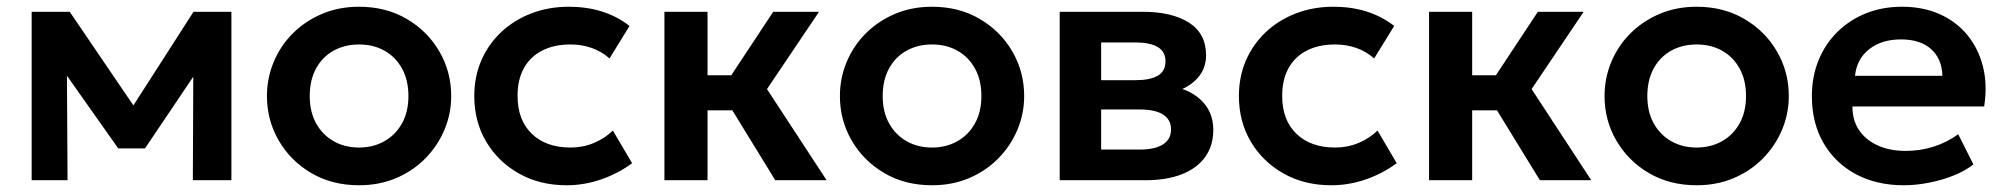

<svg xmlns="http://www.w3.org/2000/svg" viewBox="-20 -535 5946 570"><path d="M74 0V-500H184H187L404 -181L349 -180L554.5 -500H667V0H552.5L554 -354L578.5 -344L410.5 -94.5H331L154.5 -344.5L178.5 -354.5L180.5 0Z M1046 15Q966 15 904.2 -21.2Q842.5 -57.5 807.5 -117.8Q772.5 -178 772.5 -250Q772.5 -303 792.5 -351Q812.5 -399 849.2 -435.8Q886 -472.5 936 -493.8Q986 -515 1046 -515Q1125.5 -515 1187.2 -479Q1249 -443 1284.2 -382.5Q1319.5 -322 1319.5 -250Q1319.5 -197 1299.2 -149.2Q1279 -101.5 1242.5 -64.5Q1206 -27.5 1156 -6.2Q1106 15 1046 15ZM1046 -97Q1088 -97 1121.2 -115.8Q1154.5 -134.5 1173.5 -168.8Q1192.5 -203 1192.5 -250Q1192.5 -297 1173.5 -331.5Q1154.5 -366 1121.5 -384.5Q1088.5 -403 1046 -403Q1003.5 -403 970.2 -384.5Q937 -366 918.2 -331.5Q899.5 -297 899.5 -250Q899.5 -203 918.5 -168.8Q937.5 -134.5 970.5 -115.8Q1003.5 -97 1046 -97Z M1662 15Q1582.5 15 1520.8 -19.8Q1459 -54.5 1423.5 -114.2Q1388 -174 1388 -250Q1388 -307.5 1409 -355.8Q1430 -404 1468 -439.8Q1506 -475.5 1557.2 -495.2Q1608.5 -515 1669 -515Q1721.5 -515 1766.5 -501Q1811.5 -487 1849 -458L1789.5 -361.5Q1766 -382.5 1736.2 -392.8Q1706.5 -403 1674 -403Q1625 -403 1589.8 -385Q1554.5 -367 1535.5 -333Q1516.5 -299 1516.5 -250.5Q1516.5 -178.5 1558.8 -137.8Q1601 -97 1674 -97Q1710.5 -97 1743 -110.5Q1775.5 -124 1799.5 -147.5L1856.5 -50.5Q1815.5 -20 1765 -2.5Q1714.5 15 1662 15Z M2281.5 0 2119.5 -264 2275.5 -500H2411.5L2257 -270.5L2434 0ZM1952.5 0V-500H2080.5V-311.5H2231.5V-207.5H2080.5V0Z M2747 15Q2667 15 2605.2 -21.2Q2543.5 -57.5 2508.5 -117.8Q2473.5 -178 2473.5 -250Q2473.5 -303 2493.5 -351Q2513.5 -399 2550.2 -435.8Q2587 -472.5 2637 -493.8Q2687 -515 2747 -515Q2826.5 -515 2888.2 -479Q2950 -443 2985.2 -382.5Q3020.5 -322 3020.5 -250Q3020.5 -197 3000.2 -149.2Q2980 -101.5 2943.5 -64.5Q2907 -27.5 2857 -6.2Q2807 15 2747 15ZM2747 -97Q2789 -97 2822.2 -115.8Q2855.5 -134.5 2874.5 -168.8Q2893.5 -203 2893.5 -250Q2893.5 -297 2874.5 -331.5Q2855.5 -366 2822.5 -384.5Q2789.5 -403 2747 -403Q2704.5 -403 2671.2 -384.5Q2638 -366 2619.2 -331.5Q2600.5 -297 2600.5 -250Q2600.5 -203 2619.5 -168.8Q2638.5 -134.5 2671.5 -115.8Q2704.5 -97 2747 -97Z M3126 0V-500H3372.5Q3459 -500 3509.8 -467.8Q3560.5 -435.5 3560.5 -371Q3560.5 -339 3544.5 -315.2Q3528.5 -291.5 3501 -276.2Q3473.5 -261 3438.5 -254.5L3436.5 -283Q3505 -275 3543.5 -239.8Q3582 -204.5 3582 -149.5Q3582 -103 3558.2 -69.5Q3534.5 -36 3489.5 -18Q3444.5 0 3381 0ZM3249 -91H3364Q3408.5 -91 3432.5 -106.2Q3456.5 -121.5 3456.5 -151Q3456.5 -180 3432.8 -195Q3409 -210 3364 -210H3234.5V-297H3352Q3394 -297 3417 -310.2Q3440 -323.5 3440 -352.5Q3440 -382 3416.8 -395.5Q3393.5 -409 3352 -409H3249Z M3932 15Q3852.5 15 3790.8 -19.8Q3729 -54.5 3693.5 -114.2Q3658 -174 3658 -250Q3658 -307.5 3679 -355.8Q3700 -404 3738 -439.8Q3776 -475.5 3827.2 -495.2Q3878.5 -515 3939 -515Q3991.5 -515 4036.5 -501Q4081.5 -487 4119 -458L4059.5 -361.5Q4036 -382.5 4006.2 -392.8Q3976.5 -403 3944 -403Q3895 -403 3859.8 -385Q3824.5 -367 3805.5 -333Q3786.5 -299 3786.5 -250.5Q3786.5 -178.5 3828.8 -137.8Q3871 -97 3944 -97Q3980.5 -97 4013 -110.5Q4045.5 -124 4069.5 -147.5L4126.5 -50.5Q4085.5 -20 4035 -2.5Q3984.5 15 3932 15Z M4551.5 0 4389.5 -264 4545.5 -500H4681.5L4527 -270.5L4704 0ZM4222.5 0V-500H4350.5V-311.5H4501.5V-207.5H4350.5V0Z M5017 15Q4937 15 4875.2 -21.2Q4813.5 -57.5 4778.5 -117.8Q4743.5 -178 4743.5 -250Q4743.5 -303 4763.5 -351Q4783.5 -399 4820.2 -435.8Q4857 -472.5 4907 -493.8Q4957 -515 5017 -515Q5096.5 -515 5158.2 -479Q5220 -443 5255.2 -382.5Q5290.5 -322 5290.5 -250Q5290.5 -197 5270.2 -149.2Q5250 -101.5 5213.5 -64.5Q5177 -27.5 5127 -6.2Q5077 15 5017 15ZM5017 -97Q5059 -97 5092.2 -115.8Q5125.5 -134.5 5144.5 -168.8Q5163.5 -203 5163.5 -250Q5163.5 -297 5144.5 -331.5Q5125.5 -366 5092.5 -384.5Q5059.5 -403 5017 -403Q4974.5 -403 4941.2 -384.5Q4908 -366 4889.2 -331.5Q4870.5 -297 4870.5 -250Q4870.5 -203 4889.5 -168.8Q4908.5 -134.5 4941.5 -115.8Q4974.5 -97 5017 -97Z M5632 15Q5550.5 15 5489 -18.2Q5427.5 -51.5 5393.2 -111Q5359 -170.5 5359 -249.5Q5359 -307.5 5378.8 -356Q5398.5 -404.5 5434.8 -440.2Q5471 -476 5519.8 -495.5Q5568.5 -515 5626.5 -515Q5689.5 -515 5739 -492.8Q5788.5 -470.5 5821.2 -430.2Q5854 -390 5867.2 -336.2Q5880.5 -282.5 5870.5 -219H5479.5Q5479 -179.5 5498.2 -150Q5517.5 -120.5 5553.2 -103.8Q5589 -87 5637.5 -87Q5680.5 -87 5720 -99.5Q5759.5 -112 5793.5 -136.5L5838.5 -47Q5815 -28 5780 -14Q5745 0 5706.2 7.5Q5667.5 15 5632 15ZM5487 -310H5746.5Q5745 -360.5 5713 -389.2Q5681 -418 5623.5 -418Q5566.5 -418 5529.5 -389.2Q5492.5 -360.5 5487 -310Z"/></svg>

Font: Geologica Cursive Medium
Style: Regular
Weight: 500
Designer: Sindre Bremnes, Frode Helland
Foundry: Monokrom Skriftforlag AS
Version: Version 1.010;gftools[0.9.28]